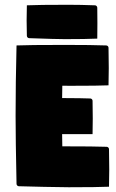

<svg xmlns="http://www.w3.org/2000/svg" viewBox="-20 -775 483 799"><path d="M44.9 -293Q44.9 -429.7 48.8 -585.9Q95.2 -588.1 251.5 -588.1Q362.1 -588.1 421.9 -585.9Q425.8 -585.9 428.7 -583Q431.6 -580.1 431.6 -576.2Q432.6 -516.6 432.6 -491.7Q432.6 -453.4 431.6 -419.9Q390.4 -418 276.4 -418Q255.9 -418 239.3 -418.2Q238.8 -384.5 238.5 -366.9Q325.9 -366.5 355.5 -365.2Q359.4 -365.2 362.3 -362.3Q365.2 -359.4 365.2 -355.5Q366 -315.4 366 -282Q366 -252 365.2 -216.8H238.5Q238.8 -199.7 239.3 -166H251Q370.6 -166 423.8 -164.1Q427.7 -164.1 430.7 -161.1Q433.6 -158.2 433.6 -154.3Q434.6 -94.7 434.6 -69.8Q434.6 -31.5 433.6 2Q387.2 4.2 266.1 4.2Q241.9 4.2 163.2 2.6Q84.5 1 58.6 0Q54.7 0 51.8 -2.9Q48.8 -5.9 48.8 -9.8Q44.9 -193.4 44.9 -293ZM90.8 -689.7Q90.8 -717.8 91.8 -752.9Q138.4 -755.1 265.1 -755.1Q315.2 -755.1 375 -752.9Q378.9 -752.9 381.7 -750.1Q384.5 -747.3 384.8 -743.2Q385.3 -721.2 385.3 -679Q385.3 -631.1 384.8 -614.3Q336.9 -612.1 250.5 -612.1Q214.4 -612.1 101.6 -616.2Q97.7 -616.2 94.8 -619Q92 -621.8 91.8 -626Q90.8 -660.4 90.8 -689.7Z"/></svg>

Font: Digitalt
Style: Medium
Weight: 500
Designer: gluk
Foundry: gluk
Version: Version 0.60